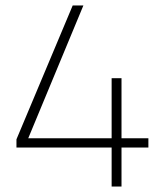

<svg xmlns="http://www.w3.org/2000/svg" viewBox="-20 -680 600 700"><path d="M387 0V-142H40V-172L245 -660H284L83 -176H387V-395H423V-176H521V-142H423V0Z"/></svg>

Font: Titillium Web[RUS by Daymarius]
Style: Regular
Weight: 200
Designer: Cyrillization by Daymarius
Foundry: Cyrillization by Daymarius
Version: Version 1.002 September 11, 2018